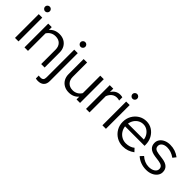

<svg xmlns="http://www.w3.org/2000/svg" viewBox="98 -1673 2864 2864"><g transform="rotate(45 1529.5 -241.5)"><path d="M63 0V-501H137V0ZM99.9 -597Q80 -597 65 -612Q50 -627 50 -647.5Q50 -668 65 -682.5Q80 -697 99.9 -697Q121 -697 135.5 -682.5Q150 -668.1 150 -647Q150 -627 135.5 -612Q121 -597 99.9 -597Z M263 0V-501H337V-442Q396 -511 495 -511Q552.2 -511 595.6 -486.5Q639 -462 663.5 -418.3Q688 -374.6 688 -317V0H615V-302Q615 -369 577.7 -407.5Q540.5 -446 475 -446Q430 -446 395 -426Q360 -406 337 -369V0Z M849 -597Q829 -597 814 -612Q799 -627 799 -647Q799 -668 814 -682.5Q829 -697 849 -697Q870 -697 884.5 -682.5Q899 -668 899 -647Q899 -627 884.5 -612Q870 -597 849 -597ZM757 214Q743 214 731 212Q719 210 711 208V146Q727 150 748 150Q783 150 797.5 134Q812 118 812 82V-501H886V88Q886 149 852.5 181.5Q819 214 757 214Z M1204 10Q1147 10 1103 -14.5Q1059 -39 1034.5 -82.7Q1010 -126.4 1010 -184V-501H1083V-199Q1083 -132 1121 -93.5Q1159 -55 1223.2 -55Q1267.7 -55 1303.4 -75.5Q1339 -96 1361 -133V-501H1435V0H1361V-58Q1302 10 1204 10Z M1561 0V-501H1635V-430Q1658 -469 1693.5 -490.5Q1729 -512 1775 -512Q1801 -512 1822 -505V-437Q1809 -442 1796 -444Q1783 -446 1770 -446Q1724 -446 1689.5 -419.5Q1655 -393 1635 -343V0Z M1907 0V-501H1981V0ZM1943.9 -597Q1924 -597 1909 -612Q1894 -627 1894 -647.5Q1894 -668 1909 -682.5Q1924 -697 1943.9 -697Q1965 -697 1979.5 -682.5Q1994 -668.1 1994 -647Q1994 -627 1979.5 -612Q1965 -597 1943.9 -597Z M2342 9Q2270 9 2211.5 -25.5Q2153 -60 2118.5 -119Q2084 -178 2084 -251Q2084 -323 2117 -381.5Q2150 -440 2206 -474.5Q2262 -509 2331 -509Q2398 -509 2451.5 -474.5Q2505 -440 2536.5 -381.5Q2568 -323 2568 -251V-228H2157Q2163 -179 2188.5 -140Q2214 -101 2255 -78.5Q2296 -56 2345 -56Q2384 -56 2421 -68Q2458 -80 2483 -102L2529 -53Q2487 -22 2441.5 -6.5Q2396 9 2342 9ZM2159 -287H2494Q2488 -332 2464.5 -367.5Q2441 -403 2406 -423.5Q2371 -444 2329 -444Q2286 -444 2250 -424Q2214 -404 2190 -368.5Q2166 -333 2159 -287Z M2836 10Q2774 10 2719.5 -10.5Q2665 -31 2625 -68L2670 -116Q2705 -84 2747 -66.5Q2789 -49 2833 -49Q2893 -49 2931 -74Q2969 -99 2969 -139Q2969 -172 2946.5 -190.5Q2924 -209 2876 -216L2789 -228Q2714 -239 2677.5 -273Q2641 -307 2641 -365Q2641 -407 2665 -440Q2689 -473 2731.5 -492Q2774 -511 2829 -511Q2884 -511 2932 -495Q2980 -479 3026 -445L2987 -395Q2945 -424 2905.5 -437.5Q2866 -451 2825 -451Q2773 -451 2741 -428Q2709 -405 2709 -368Q2709 -334 2731 -316.5Q2753 -299 2802 -292L2889 -280Q2964 -270 3001.5 -236Q3039 -202 3039 -143Q3039 -100 3012 -65Q2985 -30 2939.5 -10Q2894 10 2836 10Z"/></g></svg>

Font: Red Hat Display
Style: Regular
Weight: 300
Designer: Pentagram, MCKL
Foundry: Pentagram, MCKL
Version: Version 1.023